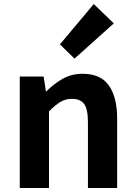

<svg xmlns="http://www.w3.org/2000/svg" viewBox="-20 -944 681 964"><path d="M79.3 0V-559.8H199L210.4 -485.9H213.2Q249.5 -522.2 293.7 -547.9Q337.9 -573.5 395.2 -573.5Q485.6 -573.5 526.9 -514.3Q568.2 -455 568.2 -349.1V0H421.5V-330.9Q421.5 -396 402.5 -421.9Q383.5 -447.7 342.1 -447.7Q307.9 -447.7 282.6 -431.9Q257.3 -416 226 -385.1V0ZM354.1 -649.7 280.9 -721.2 450.8 -923.7 551.4 -826.6Z"/></svg>

Font: Noto Sans HK Thin
Style: Regular
Weight: 100
Designer: Ryoko NISHIZUKA 西塚涼子 (kana, bopomofo & ideographs); Paul D. Hunt (Latin, Greek & Cyrillic); Sandoll Communications 산돌커뮤니
Foundry: Adobe
Version: Version 2.004-H2;hotconv 1.0.118;makeotfexe 2.5.65603